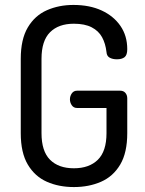

<svg xmlns="http://www.w3.org/2000/svg" viewBox="-20 -751 588 777"><path d="M279 6Q218 6 169.5 -15.5Q121 -37 92.5 -85Q64 -133 64 -212V-513Q64 -592 92.5 -640Q121 -688 169.5 -709.5Q218 -731 277 -731Q343 -731 391.5 -708.5Q440 -686 467.5 -646Q495 -606 495 -552Q495 -528 484 -519.5Q473 -511 453 -511Q436 -511 424 -517.5Q412 -524 411 -540Q407 -575 393 -600.5Q379 -626 351 -640.5Q323 -655 279 -655Q217 -655 182.5 -620.5Q148 -586 148 -513V-212Q148 -139 182.5 -104.5Q217 -70 279 -70Q341 -70 376 -104.5Q411 -139 411 -212V-314H292Q278 -314 270.5 -325Q263 -336 263 -349Q263 -362 270.5 -373Q278 -384 292 -384H466Q480 -384 487.5 -375Q495 -366 495 -353V-212Q495 -133 466.5 -85Q438 -37 389 -15.5Q340 6 279 6Z"/></svg>

Font: Dosis Medium
Style: Regular
Weight: 500
Designer: EdgarTolentino, PabloImpallari, IginoMarini
Foundry: EdgarTolentino, PabloImpallari, IginoMarini
Version: Version 3.001; ttfautohint (v1.8.2)